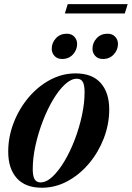

<svg xmlns="http://www.w3.org/2000/svg" viewBox="-20 -868 618 900"><path d="M334 -524Q412 -524 452 -479Q492 -434 492 -355Q492 -286 466.8 -220.2Q441.5 -154.5 397.5 -102Q353.5 -49.5 296.5 -18.8Q239.5 12 176.5 12Q98.5 12 58.5 -33Q18.5 -78 18.5 -157Q18.5 -226 43.8 -291.8Q69 -357.5 113 -410Q157 -462.5 214 -493.2Q271 -524 334 -524ZM170 -13Q197.5 -13 226.2 -40Q255 -67 282 -112.2Q309 -157.5 330.2 -213Q351.5 -268.5 364 -326.5Q376.5 -384.5 376.5 -436.5Q376.5 -469.5 368 -484.2Q359.5 -499 340 -499Q313 -499 284 -472Q255 -445 228.2 -399.8Q201.5 -354.5 180.2 -299Q159 -243.5 146.2 -185.5Q133.5 -127.5 133.5 -75.5Q133.5 -42.5 142.2 -27.8Q151 -13 170 -13ZM271 -591.5Q248.5 -591.5 235.5 -605.8Q222.5 -620 222.5 -639.5Q222.5 -667.5 242.2 -688.8Q262 -710 293 -710Q315.5 -710 328.5 -695.8Q341.5 -681.5 341.5 -662Q341.5 -634 322 -612.8Q302.5 -591.5 271 -591.5ZM462.5 -591.5Q439.5 -591.5 426.5 -605.8Q413.5 -620 413.5 -639.5Q413.5 -667.5 433.2 -688.8Q453 -710 484 -710Q507 -710 520 -695.8Q533 -681.5 533 -662Q533 -634 513.2 -612.8Q493.5 -591.5 462.5 -591.5ZM284 -805 297.5 -848.5H578.5L565 -805Z"/></svg>

Font: Newsreader Display SemiBold
Style: Italic
Weight: 600
Italic angle: -17°
Designer: Hugues Gentile
Foundry: Production Type
Version: Version 1.001